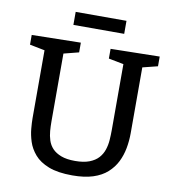

<svg xmlns="http://www.w3.org/2000/svg" viewBox="-93 -939 933 1031"><g transform="rotate(10 373.5 -424.0)"><path d="M455 -695 722 -700V-647L626 -623L640 -649V-268Q640 -226 632.5 -185.5Q625 -145 607.5 -110Q590 -75 559.5 -47.5Q529 -20 482.5 -5Q436 10 370 10Q291 10 241 -9.5Q191 -29 163.5 -61Q136 -93 124.5 -129Q113 -165 110 -198.5Q107 -232 107 -256V-648L121 -623L25 -642V-695L292 -700V-647L198 -623L210 -648V-256Q210 -231 212 -204.5Q214 -178 222 -153.5Q230 -129 247.5 -110.5Q265 -92 295 -80.5Q325 -69 371 -69Q418 -69 449 -81Q480 -93 498 -113Q516 -133 524.5 -158.5Q533 -184 535 -212Q537 -240 537 -268V-649L548 -624L455 -642ZM513 -858V-787H236V-858Z"/></g></svg>

Font: Bitter Thin Medium
Style: Regular
Weight: 500
Version: Version 3.021